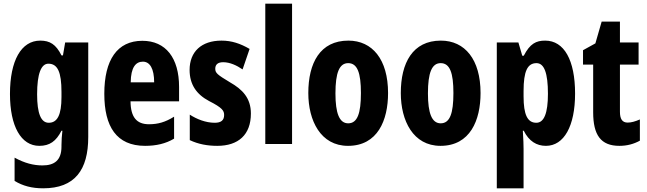

<svg xmlns="http://www.w3.org/2000/svg" viewBox="-20 -780 3503 1040"><path d="M198 -560C95 -560 34 -452 34 -271C34 -96 94 10 193 10C249 10 284 -15 313 -72H318C315 -49 313 -16 313 6V14C313 89 274 116 210 116C162 116 114 104 59 74V200C104 227 152 240 214 240C385 240 458 141 458 -38V-550H333L321 -480H313C283 -540 250 -560 198 -560ZM242 -435C292 -435 313 -390 313 -282V-254C313 -158 291 -115 244 -115C202 -115 181 -165 181 -269C181 -381 203 -435 242 -435Z M751 -559C615 -559 545 -456 545 -272C545 -94 611 10 766 10C826 10 878 -2 923 -29V-148C875 -118 835 -107 787 -107C720 -107 688 -145 687 -231H950V-309C950 -466 878 -559 751 -559ZM754 -446C792 -446 815 -408 815 -334H688C689 -415 715 -446 754 -446Z M1339 -165C1339 -249 1293 -296 1226 -334C1156 -376 1146 -385 1146 -408C1146 -431 1161 -443 1189 -443C1225 -443 1262 -426 1294 -404L1332 -515C1282 -544 1235 -560 1180 -560C1071 -560 1007 -500 1007 -401C1007 -323 1044 -269 1112 -233C1185 -196 1194 -180 1194 -157C1194 -128 1177 -115 1143 -115C1094 -115 1045 -135 1008 -159V-21C1054 1 1104 10 1157 10C1271 10 1339 -50 1339 -165Z M1562 0V-760H1417V0Z M2082 -276C2082 -458 1997 -560 1867 -560C1714 -560 1650 -439 1650 -276C1650 -126 1717 10 1865 10C2026 10 2082 -129 2082 -276ZM1797 -274C1797 -386 1818 -438 1866 -438C1916 -438 1935 -385 1935 -276C1935 -166 1916 -112 1866 -112C1818 -112 1797 -167 1797 -274Z M2583 -276C2583 -458 2498 -560 2368 -560C2215 -560 2151 -439 2151 -276C2151 -126 2218 10 2366 10C2527 10 2583 -129 2583 -276ZM2298 -274C2298 -386 2319 -438 2367 -438C2417 -438 2436 -385 2436 -276C2436 -166 2417 -112 2367 -112C2319 -112 2298 -167 2298 -274Z M2933 -560C2884 -560 2851 -544 2817 -478H2809L2788 -550H2671V240H2816V27C2816 7 2815 -26 2812 -72H2817C2845 -15 2887 10 2937 10C3035 10 3095 -97 3095 -273C3095 -454 3036 -560 2933 -560ZM2886 -438C2928 -438 2948 -384 2948 -272C2948 -167 2927 -115 2885 -115C2837 -115 2816 -159 2816 -258V-287C2816 -394 2837 -438 2886 -438Z M3380 -116C3350 -116 3338 -136 3338 -175V-430H3439V-550H3338V-663H3239L3205 -545L3138 -508V-430H3193V-172C3193 -49 3234 10 3335 10C3377 10 3413 0 3446 -18V-133C3421 -122 3399 -116 3380 -116Z"/></svg>

Font: Noto Sans Myanmar ExtraCondensed ExtraBold
Style: Regular
Weight: 800
Width: 2
Designer: Monotype Design Team
Foundry: Monotype Imaging Inc.
Version: Version 2.107